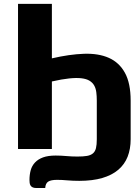

<svg xmlns="http://www.w3.org/2000/svg" viewBox="-20 -748 704 964"><path d="M70.5 -728.5H240.5V-455Q329 -475.5 401.8 -478Q474.5 -480.5 526.5 -457.5Q578.5 -434.5 607.2 -382.5Q636 -330.5 636 -242V-49Q636 0 620.8 38.8Q605.5 77.5 573.8 104.5Q542 131.5 493.2 145.8Q444.5 160 378 160Q345 160 317.8 157.5Q290.5 155 266.5 155Q236 155 222.2 163.8Q208.5 172.5 207 196H162.5Q150 196 143 192.2Q136 188.5 132.8 182.5Q129.5 176.5 128.8 169.2Q128 162 128 155.5Q128 129 134.2 106.5Q140.5 84 155.8 67.8Q171 51.5 196.2 42.2Q221.5 33 259.5 33Q285.5 33 313 35.5Q340.5 38 369 38Q398 38 416.8 34.8Q435.5 31.5 446.5 22.2Q457.5 13 461.8 -4Q466 -21 466 -49V-242.5Q466 -266 463.5 -285.2Q461 -304.5 452.8 -319Q444.5 -333.5 429.2 -342.8Q414 -352 389 -355Q364 -358 327.5 -354.2Q291 -350.5 240.5 -339V0H70.5Z"/></svg>

Font: Lato Black
Style: Regular
Weight: 900
Designer: Lukasz Dziedzic
Foundry: tyPoland Lukasz Dziedzic
Version: Version 2.007; 2014-02-27